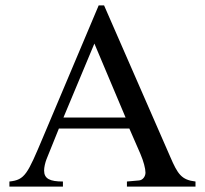

<svg xmlns="http://www.w3.org/2000/svg" viewBox="-20 -694 762 714"><path d="M707 0V-19C655 -25 641 -46 613 -111L367 -674H347L141 -186C82 -46 73 -25 15 -19V0H214V-19C166 -19 144 -29 144 -60C144 -72 148 -89 153 -102L199 -216H461L502 -122C514 -94 521 -67 521 -52C521 -38 511 -24 497 -23L452 -19V0ZM447 -257H216L331 -532Z"/></svg>

Font: XITS Math
Style: Regular
Weight: 400
Designer: MicroPress Inc., with final additions and corrections provided by Coen Hoffman, Elsevier (retired)
Version: Version 1.108